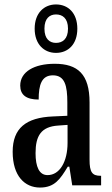

<svg xmlns="http://www.w3.org/2000/svg" viewBox="-20 -834 505 864"><path d="M232 -596C286 -596 328 -634 328 -705C328 -776 286 -814 232 -814C179 -814 136 -776 136 -705C136 -634 179 -596 232 -596ZM232 -641C204 -641 180 -658 180 -705C180 -752 204 -769 232 -769C261 -769 286 -752 286 -705C286 -658 261 -641 232 -641ZM160 10C226 10 251 -28 285 -84H292L305 0H435V-43H432C395 -43 383 -59 383 -115V-373C383 -500 330 -547 226 -547C134 -547 71 -511 71 -449C71 -407 98 -386 154 -386C154 -452 167 -495 218 -495C272 -495 283 -448 283 -373V-313L218 -310C97 -305 37 -257 37 -151C37 -41 92 10 160 10ZM194 -46C156 -46 140 -84 140 -145C140 -223 165 -264 242 -269L284 -272V-191C284 -107 249 -46 194 -46Z"/></svg>

Font: Noto Serif Georgian ExtraCondensed Medium
Style: Regular
Weight: 500
Width: 2
Designer: Monotype Design Team, Akaki Razmadze
Foundry: Google LLC
Version: Version 2.003